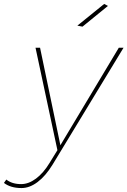

<svg xmlns="http://www.w3.org/2000/svg" viewBox="-118 -759 646 973"><path d="M508 -517 148 76Q113 133 72.5 163.5Q32 194 -9 194Q-64 194 -98 168L-86 151Q-57 174 -11 174Q27 174 64.5 146Q102 118 133 67L173 2L62 -517H85L188 -23L484 -517ZM410 -739 429 -729 300 -624 274 -629Z"/></svg>

Font: Gontserrat Thin
Style: Italic
Weight: 250
Italic angle: -11.3°
Designer: Julieta Ulanovsky
Foundry: Julieta Ulanovsky
Version: Version 6.001